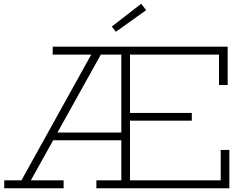

<svg xmlns="http://www.w3.org/2000/svg" viewBox="-20 -1000 1296 1020"><path d="M492 0V-42H624.5V-710H260V-752H1189.5V-548.5H1143.5V-710H670.5V-42H1152.5V-203.5H1198.5V0ZM2.5 0V-42H94L481 -739.5H532L144 -42H318V0ZM248 -255V-296H653V-255ZM650 -359V-400H999V-359ZM730 -980 756.5 -946 595.5 -831 574 -859Z"/></svg>

Font: Hepta Slab ExtraLight Light
Style: Regular
Weight: 300
Version: Version 1.100